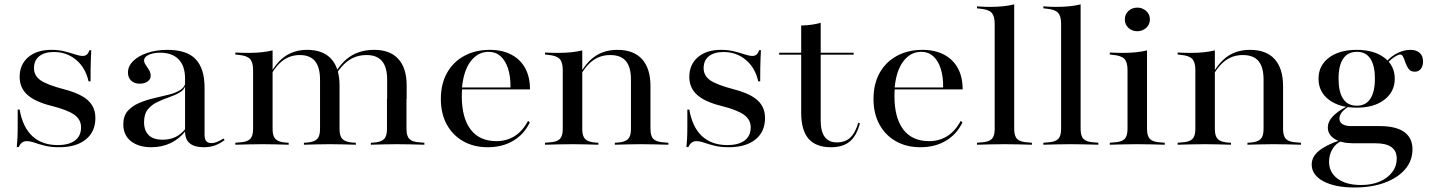

<svg xmlns="http://www.w3.org/2000/svg" viewBox="-20 -652 6450 865"><path d="M246.8 11.3Q208.9 11.3 181.9 4.4Q154.8 -2.4 135.1 -9.3Q115.3 -16.1 100 -16.1Q75.8 -16.1 64.5 10.5H55.6Q57.3 -7.3 58.5 -27.8Q59.7 -48.4 59.7 -79.4Q59.7 -110.5 59.7 -158.1H68.5Q82.3 -79 125.8 -38.7Q169.4 1.6 239.5 1.6Q290.3 1.6 317.7 -19Q345.2 -39.5 345.2 -78.2Q345.2 -113.7 314.1 -135.5Q283.1 -157.3 212.1 -175Q137.9 -193.5 103.2 -225Q68.5 -256.5 68.5 -305.6Q68.5 -361.3 107.3 -394.4Q146 -427.4 211.3 -427.4Q244.4 -427.4 271 -420.6Q297.6 -413.7 318.1 -406.9Q338.7 -400 353.2 -400Q363.7 -400 371 -406Q378.2 -412.1 383.1 -425.8H391.1Q390.3 -408.9 389.5 -389.9Q388.7 -371 388.3 -346Q387.9 -321 387.9 -285.5H379Q365.3 -346.8 323 -382.3Q280.6 -417.7 222.6 -417.7Q180.6 -417.7 156.9 -398.8Q133.1 -379.8 133.1 -345.2Q133.1 -311.3 162.1 -290.7Q191.1 -270.2 267.7 -250Q342.7 -230.6 376.2 -200Q409.7 -169.4 409.7 -120.2Q409.7 -58.1 366.1 -23.4Q322.6 11.3 246.8 11.3Z M813.7 -207.3V-298.4Q813.7 -354.8 784.7 -384.7Q755.6 -414.5 701.6 -414.5Q670.2 -414.5 649.6 -404.8Q629 -395.2 629 -379.8Q629 -370.2 636.7 -359.3Q644.4 -348.4 651.6 -336.3Q658.9 -324.2 658.9 -310.5Q658.9 -295.2 645.2 -285.1Q631.5 -275 608.9 -275Q585.5 -275 571 -288.7Q556.5 -302.4 556.5 -325Q556.5 -354 579.8 -377Q603.2 -400 643.5 -413.7Q683.9 -427.4 733.9 -427.4Q821.8 -427.4 861.7 -385.1Q901.6 -342.7 901.6 -257.3V-207.3ZM662.1 11.3Q604 11.3 569.8 -16.1Q535.5 -43.5 535.5 -91.9Q535.5 -129.8 555.6 -152.4Q575.8 -175 607.3 -188.3Q638.7 -201.6 673.8 -209.7Q708.9 -217.7 741.1 -225.8Q773.4 -233.9 794 -247.6Q814.5 -261.3 815.3 -283.9L816.1 -268.5Q810.5 -247.6 789.9 -235.5Q769.4 -223.4 742.3 -214.1Q715.3 -204.8 689.5 -192.7Q663.7 -180.6 646.4 -159.7Q629 -138.7 629 -101.6Q629 -63.7 650 -43.1Q671 -22.6 712.9 -22.6Q745.2 -22.6 770.6 -34.7Q796 -46.8 816.9 -73.4V-62.9Q788.7 -26.6 749.2 -7.7Q709.7 11.3 662.1 11.3ZM901.6 -43.5Q901.6 -25 909.3 -16.1Q916.9 -7.3 932.3 -7.3Q944.4 -7.3 957.7 -12.5Q971 -17.7 987.1 -28.2L991.9 -21Q969.4 -4 947.2 3.6Q925 11.3 897.6 11.3Q855.6 11.3 834.7 -6.5Q813.7 -24.2 813.7 -59.7V-207.3H901.6Z M1163.7 -2.4Q1131.5 -2.4 1102.8 -1.6Q1074.2 -0.8 1040.3 0V-8.9L1058.9 -10.5Q1092.7 -12.1 1106.5 -25.4Q1120.2 -38.7 1120.2 -70.2V-207.3H1208.1V-70.2Q1208.1 -38.7 1221.4 -25.4Q1234.7 -12.1 1266.9 -9.7L1280.6 -8.9V0Q1248.4 -0.8 1221.4 -1.6Q1194.4 -2.4 1163.7 -2.4ZM1120.2 -207.3V-337.1Q1120.2 -371.8 1106 -386.7Q1091.9 -401.6 1054 -404.8L1040.3 -406.5V-415.3Q1060.5 -414.5 1073 -414.1Q1085.5 -413.7 1099.2 -413.7Q1130.6 -413.7 1158.1 -416.5Q1185.5 -419.4 1208.1 -425V-415.3V-207.3ZM1421.8 -207.3V-292.7Q1421.8 -349.2 1399.2 -376.6Q1376.6 -404 1330.6 -404Q1283.9 -404 1248.4 -374.6Q1212.9 -345.2 1183.9 -282.3L1183.1 -288.7Q1212.9 -358.9 1257.3 -393.1Q1301.6 -427.4 1363.7 -427.4Q1435.5 -427.4 1472.6 -386.3Q1509.7 -345.2 1509.7 -266.9V-207.3ZM1466.1 -2.4Q1435.5 -2.4 1408.5 -1.6Q1381.5 -0.8 1349.2 0V-8.9L1362.9 -9.7Q1395.2 -12.1 1408.5 -25.4Q1421.8 -38.7 1421.8 -70.2V-207.3H1509.7V-70.2Q1509.7 -38.7 1523 -25.4Q1536.3 -12.1 1568.5 -9.7L1583.1 -8.9V0Q1550 -0.8 1523 -1.6Q1496 -2.4 1466.1 -2.4ZM1724.2 -207.3V-292.7Q1724.2 -349.2 1701.2 -376.6Q1678.2 -404 1631.5 -404Q1583.1 -404 1546.8 -377Q1510.5 -350 1479 -292.7L1477.4 -300.8Q1509.7 -364.5 1555.2 -396Q1600.8 -427.4 1666.1 -427.4Q1737.1 -427.4 1774.6 -386.3Q1812.1 -345.2 1812.1 -266.9V-207.3ZM1767.7 -2.4Q1737.1 -2.4 1710.1 -1.6Q1683.1 -0.8 1650.8 0V-8.9L1664.5 -9.7Q1696.8 -12.1 1710.1 -25.4Q1723.4 -38.7 1723.4 -70.2V-207.3H1811.3V-70.2Q1811.3 -38.7 1825 -25.4Q1838.7 -12.1 1872.6 -10.5L1891.9 -8.9V0Q1857.3 -0.8 1828.6 -1.6Q1800 -2.4 1767.7 -2.4Z M2177.4 11.3Q2114.5 11.3 2066.9 -15.7Q2019.4 -42.7 1992.7 -91.5Q1966.1 -140.3 1966.1 -205.6Q1966.1 -274.2 1994 -323.8Q2021.8 -373.4 2071.8 -400.4Q2121.8 -427.4 2186.3 -427.4Q2242.7 -427.4 2283.5 -406Q2324.2 -384.7 2346 -345.2Q2367.7 -305.6 2367.7 -249.2H2025L2024.2 -258.1H2279.8Q2280.6 -306.5 2269 -342.7Q2257.3 -379 2235.1 -398.8Q2212.9 -418.5 2181.5 -418.5Q2133.1 -418.5 2100.8 -376.2Q2068.5 -333.9 2061.3 -256.5L2062.1 -254.8Q2061.3 -246.8 2060.9 -237.9Q2060.5 -229 2060.5 -218.5Q2060.5 -121 2100.4 -68.5Q2140.3 -16.1 2216.9 -16.1Q2261.3 -16.1 2297.6 -38.3Q2333.9 -60.5 2358.9 -107.3L2366.9 -100.8Q2341.9 -47.6 2292.7 -18.1Q2243.5 11.3 2177.4 11.3Z M2558.9 -2.4Q2526.6 -2.4 2498 -1.6Q2469.4 -0.8 2435.5 0V-8.9L2454 -10.5Q2487.9 -12.1 2501.6 -25.4Q2515.3 -38.7 2515.3 -70.2V-207.3H2603.2V-70.2Q2603.2 -38.7 2616.5 -25.4Q2629.8 -12.1 2662.1 -9.7L2675.8 -8.9V0Q2643.5 -0.8 2616.5 -1.6Q2589.5 -2.4 2558.9 -2.4ZM2515.3 -207.3V-337.1Q2515.3 -371.8 2501.2 -386.7Q2487.1 -401.6 2449.2 -404.8L2435.5 -406.5V-415.3Q2455.6 -414.5 2468.1 -414.1Q2480.6 -413.7 2494.4 -413.7Q2525.8 -413.7 2553.2 -416.5Q2580.6 -419.4 2603.2 -425V-415.3V-207.3ZM2822.6 -207.3V-293.5Q2822.6 -349.2 2800 -376.6Q2777.4 -404 2729 -404Q2680.6 -404 2644.8 -374.6Q2608.9 -345.2 2579.8 -283.1L2578.2 -289.5Q2609.7 -359.7 2654 -393.5Q2698.4 -427.4 2761.3 -427.4Q2834.7 -427.4 2872.6 -385.5Q2910.5 -343.5 2910.5 -263.7V-207.3ZM2866.9 -2.4Q2836.3 -2.4 2809.3 -1.6Q2782.3 -0.8 2750 0V-8.9L2763.7 -9.7Q2796 -12.1 2809.3 -25.4Q2822.6 -38.7 2822.6 -70.2V-207.3H2910.5V-70.2Q2910.5 -38.7 2924.2 -25.4Q2937.9 -12.1 2971.8 -10.5L2991.1 -8.9V0Q2956.5 -0.8 2927.8 -1.6Q2899.2 -2.4 2866.9 -2.4Z M3263.7 11.3Q3225.8 11.3 3198.8 4.4Q3171.8 -2.4 3152 -9.3Q3132.3 -16.1 3116.9 -16.1Q3092.7 -16.1 3081.5 10.5H3072.6Q3074.2 -7.3 3075.4 -27.8Q3076.6 -48.4 3076.6 -79.4Q3076.6 -110.5 3076.6 -158.1H3085.5Q3099.2 -79 3142.7 -38.7Q3186.3 1.6 3256.5 1.6Q3307.3 1.6 3334.7 -19Q3362.1 -39.5 3362.1 -78.2Q3362.1 -113.7 3331 -135.5Q3300 -157.3 3229 -175Q3154.8 -193.5 3120.2 -225Q3085.5 -256.5 3085.5 -305.6Q3085.5 -361.3 3124.2 -394.4Q3162.9 -427.4 3228.2 -427.4Q3261.3 -427.4 3287.9 -420.6Q3314.5 -413.7 3335.1 -406.9Q3355.6 -400 3370.2 -400Q3380.6 -400 3387.9 -406Q3395.2 -412.1 3400 -425.8H3408.1Q3407.3 -408.9 3406.5 -389.9Q3405.6 -371 3405.2 -346Q3404.8 -321 3404.8 -285.5H3396Q3382.3 -346.8 3339.9 -382.3Q3297.6 -417.7 3239.5 -417.7Q3197.6 -417.7 3173.8 -398.8Q3150 -379.8 3150 -345.2Q3150 -311.3 3179 -290.7Q3208.1 -270.2 3284.7 -250Q3359.7 -230.6 3393.1 -200Q3426.6 -169.4 3426.6 -120.2Q3426.6 -58.1 3383.1 -23.4Q3339.5 11.3 3263.7 11.3Z M3723.4 11.3Q3655.6 11.3 3622.6 -27Q3589.5 -65.3 3589.5 -144.4V-207.3H3677.4V-108.9Q3677.4 -58.9 3696 -34.7Q3714.5 -10.5 3750 -10.5Q3787.1 -10.5 3810.1 -31.5Q3833.1 -52.4 3846.8 -99.2L3854 -96.8Q3839.5 -40.3 3808.5 -14.5Q3777.4 11.3 3723.4 11.3ZM3589.5 -207.3V-537.1Q3617.7 -537.9 3639.1 -541.1Q3660.5 -544.4 3677.4 -549.2V-207.3ZM3490.3 -405.6V-414.5H3825.8V-405.6Z M4126.6 11.3Q4063.7 11.3 4016.1 -15.7Q3968.5 -42.7 3941.9 -91.5Q3915.3 -140.3 3915.3 -205.6Q3915.3 -274.2 3943.1 -323.8Q3971 -373.4 4021 -400.4Q4071 -427.4 4135.5 -427.4Q4191.9 -427.4 4232.7 -406Q4273.4 -384.7 4295.2 -345.2Q4316.9 -305.6 4316.9 -249.2H3974.2L3973.4 -258.1H4229Q4229.8 -306.5 4218.1 -342.7Q4206.5 -379 4184.3 -398.8Q4162.1 -418.5 4130.6 -418.5Q4082.3 -418.5 4050 -376.2Q4017.7 -333.9 4010.5 -256.5L4011.3 -254.8Q4010.5 -246.8 4010.1 -237.9Q4009.7 -229 4009.7 -218.5Q4009.7 -121 4049.6 -68.5Q4089.5 -16.1 4166.1 -16.1Q4210.5 -16.1 4246.8 -38.3Q4283.1 -60.5 4308.1 -107.3L4316.1 -100.8Q4291.1 -47.6 4241.9 -18.1Q4192.7 11.3 4126.6 11.3Z M4504.8 -2.4Q4472.6 -2.4 4444 -1.6Q4415.3 -0.8 4381.5 0V-8.9L4400 -10.5Q4433.9 -12.1 4447.6 -25.4Q4461.3 -38.7 4461.3 -70.2V-207.3H4549.2V-70.2Q4549.2 -38.7 4562.9 -25.4Q4576.6 -12.1 4610.5 -10.5L4629 -8.9V0Q4595.2 -0.8 4566.5 -1.6Q4537.9 -2.4 4504.8 -2.4ZM4461.3 -207.3V-544.4Q4461.3 -579.8 4447.2 -594.8Q4433.1 -609.7 4395.2 -612.9L4381.5 -614.5V-623.4Q4401.6 -621.8 4414.1 -621.4Q4426.6 -621 4440.3 -621Q4471.8 -621 4499.2 -623.8Q4526.6 -626.6 4549.2 -632.3V-623.4V-207.3Z M4804 -2.4Q4771.8 -2.4 4743.1 -1.6Q4714.5 -0.8 4680.6 0V-8.9L4699.2 -10.5Q4733.1 -12.1 4746.8 -25.4Q4760.5 -38.7 4760.5 -70.2V-207.3H4848.4V-70.2Q4848.4 -38.7 4862.1 -25.4Q4875.8 -12.1 4909.7 -10.5L4928.2 -8.9V0Q4894.4 -0.8 4865.7 -1.6Q4837.1 -2.4 4804 -2.4ZM4760.5 -207.3V-544.4Q4760.5 -579.8 4746.4 -594.8Q4732.3 -609.7 4694.4 -612.9L4680.6 -614.5V-623.4Q4700.8 -621.8 4713.3 -621.4Q4725.8 -621 4739.5 -621Q4771 -621 4798.4 -623.8Q4825.8 -626.6 4848.4 -632.3V-623.4V-207.3Z M5059.7 -207.3V-337.1Q5059.7 -371.8 5045.6 -386.7Q5031.5 -401.6 4993.5 -404.8L4979.8 -406.5V-415.3Q5000 -414.5 5012.5 -414.1Q5025 -413.7 5038.7 -413.7Q5070.2 -413.7 5097.6 -416.5Q5125 -419.4 5147.6 -425V-415.3V-207.3ZM5103.2 -2.4Q5071 -2.4 5042.3 -1.6Q5013.7 -0.8 4979.8 0V-8.9L4998.4 -10.5Q5032.3 -12.1 5046 -25.4Q5059.7 -38.7 5059.7 -70.2V-207.3H5147.6V-70.2Q5147.6 -38.7 5161.3 -25.4Q5175 -12.1 5208.9 -10.5L5227.4 -8.9V0Q5193.5 -0.8 5164.9 -1.6Q5136.3 -2.4 5103.2 -2.4ZM5104 -511.3Q5080.6 -511.3 5064.1 -526.2Q5047.6 -541.1 5047.6 -564.5Q5047.6 -587.9 5064.1 -602.8Q5080.6 -617.7 5104 -617.7Q5126.6 -617.7 5143.5 -602.8Q5160.5 -587.9 5160.5 -564.5Q5160.5 -541.1 5143.5 -526.2Q5126.6 -511.3 5104 -511.3Z M5408.9 -2.4Q5376.6 -2.4 5348 -1.6Q5319.4 -0.8 5285.5 0V-8.9L5304 -10.5Q5337.9 -12.1 5351.6 -25.4Q5365.3 -38.7 5365.3 -70.2V-207.3H5453.2V-70.2Q5453.2 -38.7 5466.5 -25.4Q5479.8 -12.1 5512.1 -9.7L5525.8 -8.9V0Q5493.5 -0.8 5466.5 -1.6Q5439.5 -2.4 5408.9 -2.4ZM5365.3 -207.3V-337.1Q5365.3 -371.8 5351.2 -386.7Q5337.1 -401.6 5299.2 -404.8L5285.5 -406.5V-415.3Q5305.6 -414.5 5318.1 -414.1Q5330.6 -413.7 5344.4 -413.7Q5375.8 -413.7 5403.2 -416.5Q5430.6 -419.4 5453.2 -425V-415.3V-207.3ZM5672.6 -207.3V-293.5Q5672.6 -349.2 5650 -376.6Q5627.4 -404 5579 -404Q5530.6 -404 5494.8 -374.6Q5458.9 -345.2 5429.8 -283.1L5428.2 -289.5Q5459.7 -359.7 5504 -393.5Q5548.4 -427.4 5611.3 -427.4Q5684.7 -427.4 5722.6 -385.5Q5760.5 -343.5 5760.5 -263.7V-207.3ZM5716.9 -2.4Q5686.3 -2.4 5659.3 -1.6Q5632.3 -0.8 5600 0V-8.9L5613.7 -9.7Q5646 -12.1 5659.3 -25.4Q5672.6 -38.7 5672.6 -70.2V-207.3H5760.5V-70.2Q5760.5 -38.7 5774.2 -25.4Q5787.9 -12.1 5821.8 -10.5L5841.1 -8.9V0Q5806.5 -0.8 5777.8 -1.6Q5749.2 -2.4 5716.9 -2.4Z M6082.3 192.7Q5994.4 192.7 5941.9 164.5Q5889.5 136.3 5889.5 89.5Q5889.5 54 5922.2 27.4Q5954.8 0.8 6016.9 -20.2L6025 -16.9Q5998.4 -6.5 5983.1 19.4Q5967.7 45.2 5967.7 76.6Q5967.7 125 6006.5 153.2Q6045.2 181.5 6112.1 181.5Q6159.7 181.5 6195.6 166.1Q6231.5 150.8 6252 123.8Q6272.6 96.8 6272.6 62.1Q6272.6 28.2 6248.8 10.9Q6225 -6.5 6177.4 -6.5H6076.6Q6024.2 -6.5 5993.1 -25.8Q5962.1 -45.2 5962.1 -78.2Q5962.1 -103.2 5983.5 -126.6Q6004.8 -150 6046.8 -171.8L6054 -171Q6031.5 -155.6 6023 -143.1Q6014.5 -130.6 6014.5 -116.9Q6014.5 -100.8 6029 -92.3Q6043.5 -83.9 6066.9 -83.9H6196.8Q6269.4 -83.9 6306.5 -57.3Q6343.5 -30.6 6343.5 21Q6343.5 71.8 6310.5 110.5Q6277.4 149.2 6218.5 171Q6159.7 192.7 6082.3 192.7ZM6092.7 -166.9Q6014.5 -166.9 5967.3 -202.4Q5920.2 -237.9 5920.2 -297.6Q5920.2 -356.5 5966.9 -391.9Q6013.7 -427.4 6091.9 -427.4Q6170.2 -427.4 6216.9 -391.9Q6263.7 -356.5 6263.7 -297.6Q6263.7 -238.7 6216.9 -202.8Q6170.2 -166.9 6092.7 -166.9ZM6092.7 -175.8Q6133.1 -175.8 6153.6 -206.9Q6174.2 -237.9 6174.2 -297.6Q6174.2 -357.3 6153.6 -387.9Q6133.1 -418.5 6093.5 -418.5Q6052.4 -418.5 6031.5 -387.9Q6010.5 -357.3 6010.5 -297.6Q6010.5 -237.9 6031 -206.9Q6051.6 -175.8 6092.7 -175.8ZM6354 -329Q6336.3 -329 6327 -340.7Q6317.7 -352.4 6312.5 -367.7Q6307.3 -383.1 6302 -394.8Q6296.8 -406.5 6287.1 -406.5Q6282.3 -406.5 6270.2 -400Q6258.1 -393.5 6244.8 -381.9Q6231.5 -370.2 6222.6 -353.2L6217.7 -359.7Q6232.3 -387.9 6266.1 -407.7Q6300 -427.4 6333.9 -427.4Q6361.3 -427.4 6376.2 -413.7Q6391.1 -400 6391.1 -375Q6391.1 -354 6381 -341.5Q6371 -329 6354 -329Z"/></svg>

Font: Playfair 144pt SemiExpanded Medium
Style: Regular
Weight: 500
Width: 6
Designer: Claus Eggers Sørensen
Foundry: Claus Eggers Sørensen
Version: Version 2.203